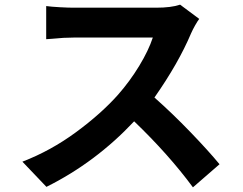

<svg xmlns="http://www.w3.org/2000/svg" viewBox="-20 -759 1040 823"><path d="M752 -739 834 -678Q827 -669 816.5 -650.5Q806 -632 799 -616Q745 -488 642 -341Q719 -273 796.5 -192.5Q874 -112 921 -55L807 44Q703 -97 555 -239Q390 -63 179 42L76 -66Q198 -113 306 -192.5Q414 -272 486 -353Q537 -411 577 -477Q617 -543 635 -598H296Q253 -598 206 -593Q188 -592 178 -591V-733Q200 -730 237 -728Q274 -726 296 -726H649Q714 -726 752 -739Z"/></svg>

Font: Source Han Sans CN Bold
Style: Bold
Weight: 700
Designer: Ryoko NISHIZUKA 西塚涼子 (kana & ideographs); Paul D. Hunt (Latin, Greek & Cyrillic); Wenlong ZHANG 张文龙 (bopomofo); Sandoll 
Foundry: Adobe Systems Incorporated
Version: Version 1.00;May 30, 2023;FontCreator 11.5.0.2422 32-bit